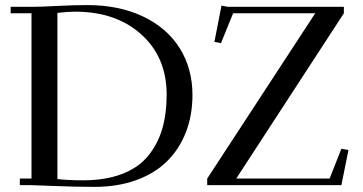

<svg xmlns="http://www.w3.org/2000/svg" viewBox="-20 -729 1430 756"><path d="M22 -676.8V-702.1H104Q140.6 -702.1 205.8 -705.6Q271 -709 323.2 -709Q448.7 -709 543.2 -664.1Q637.7 -619.1 687.7 -539.1Q737.8 -459 737.8 -355Q737.8 -275.4 712.2 -209Q686.5 -142.6 638.2 -94.5Q589.8 -46.4 516.6 -19.8Q443.4 6.8 352.1 6.8Q274.4 6.8 195.3 3.4Q116.2 0 104 0H58.1V-25.9H104V-676.8ZM206.1 -23.9Q250 -19 306.2 -19Q394.5 -19 459.2 -43.5Q523.9 -67.9 562 -113.8Q600.1 -159.7 618.2 -219.7Q636.2 -279.8 636.2 -356.9Q636.2 -502.9 536.9 -593Q437.5 -683.1 274.9 -683.1Q246.1 -683.1 206.1 -678.2ZM795.9 0V-25.9L1221.2 -676.8H897.9L850.1 -559.1L824.2 -564L852.1 -707L877 -702.1H1334V-676.8L910.2 -25.9H1277.8L1324.2 -143.1L1352.1 -138.2L1324.2 0Z"/></svg>

Font: Dehuti
Style: Bold
Weight: 700
Version: Version 1.2